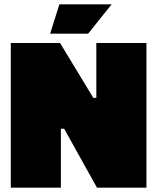

<svg xmlns="http://www.w3.org/2000/svg" viewBox="-20 -869 728 889"><path d="M30 0V-670H258L412 -416H426V-670H658V0H429L277 -273H262V0ZM255 -849H497L388 -713H212Z"/></svg>

Font: Titillium Web Black
Style: Regular
Weight: 900
Version: Version 1.002;PS 35.000;hotconv 1.0.70;makeotf.lib2.5.55311